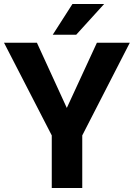

<svg xmlns="http://www.w3.org/2000/svg" viewBox="-27 -937 667 957"><path d="M353 -764H236L334 -917H492ZM620 -724 383 -262V0H231V-262L-7 -724H157L306 -399L456 -724Z"/></svg>

Font: Freesentation 8 ExtraBold
Style: Regular
Weight: 800
Designer: glyphs from Roboto by Christian Robertson / Hangul glyphs from Noto Sans CJK(Source Han Sans) by Jang Soo-young and Kang
Foundry: PT&
Version: Version 2.001